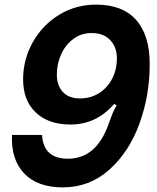

<svg xmlns="http://www.w3.org/2000/svg" viewBox="-20 -797 680 831"><path d="M628 -519Q628 -383 583 -260.5Q538 -138 452.5 -62Q367 14 252 14Q142 14 84.5 -46.5Q27 -107 32 -213H162Q168 -110 274 -110Q398 -110 451 -263Q454 -270 462.5 -294Q471 -318 485 -341L474 -347Q397 -258 285 -258Q190 -258 135 -310Q80 -362 80 -453Q80 -540 122 -614.5Q164 -689 236 -733Q308 -777 396 -777Q510 -777 569 -711Q628 -645 628 -519ZM226 -474Q226 -427 252 -399Q278 -371 326 -371Q373 -371 409.5 -394.5Q446 -418 466 -457.5Q486 -497 486 -543Q486 -593 457 -623.5Q428 -654 376 -654Q332 -654 297.5 -628.5Q263 -603 244.5 -561.5Q226 -520 226 -474Z"/></svg>

Font: Open Sauce Sans
Style: Bold Italic
Weight: 700
Italic angle: -10°
Designer: Alfredo Marco Pradil
Foundry: Creative Sauce Fz LLC
Version: Version 1.477